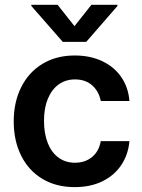

<svg xmlns="http://www.w3.org/2000/svg" viewBox="-20 -768 593 799"><path d="M37.1 -262.7Q37.1 -343.3 68.4 -405.5Q99.6 -467.8 157 -502.4Q214.4 -537.1 291 -537.1Q355 -537.1 405 -513.7Q455.1 -490.2 484.6 -447.3Q514.2 -404.3 518.6 -347.7H399.4Q391.6 -387.7 363.8 -412.6Q335.9 -437.5 292 -437.5Q253.4 -437.5 224.4 -416.7Q195.3 -396 179.2 -357.2Q163.1 -318.4 163.1 -265.6Q163.1 -211.4 179 -172.1Q194.8 -132.8 223.9 -111.8Q252.9 -90.8 292 -90.8Q334 -90.8 362.8 -114.3Q391.6 -137.7 399.4 -180.7H518.6Q513.7 -124.5 484.6 -81.1Q455.6 -37.6 405.8 -13.4Q356 10.7 291 10.7Q213.4 10.7 156 -23.9Q98.6 -58.6 67.9 -120.6Q37.1 -182.6 37.1 -262.7ZM290 -659.2 360.4 -748H468.8V-743.2L338.9 -593.8H241.2L110.4 -743.2V-748H219.7Z"/></svg>

Font: Pretendard GOV SemiBold
Style: Regular
Weight: 600
Designer: Base glyphs from Inter by Rasmus Andersson; Hangeul glyphs from Noto Sans CJK(Source Han Sans) by Jang Soo-young and Kan
Foundry: Kil Hyung-jin
Version: Version 1.309